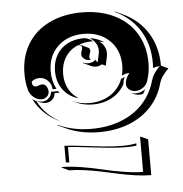

<svg xmlns="http://www.w3.org/2000/svg" viewBox="-50 -525 746 783"><g transform="rotate(-5 322.5 -134.0)"><path d="M58.6 -247.1Q58.6 -315.9 90 -367.9Q121.3 -419.9 179 -448.2Q236.6 -476.6 312.5 -476.6Q388.4 -476.6 446 -448.2Q503.7 -419.9 535 -367.9Q566.4 -315.9 566.4 -247.1Q566.4 -210.7 554.9 -175.8Q549.6 -159.2 535.4 -148.7Q521.2 -138.2 504.2 -138.2Q488.8 -138.2 477.9 -147.3Q467 -156.5 467 -169.4Q467 -190.7 485.1 -213.6Q469.5 -213.6 453.6 -205.3Q459 -225.1 459 -247.1Q459 -310.5 418.2 -349.6Q377.4 -388.7 312.5 -388.7Q247.6 -388.7 206.8 -349.6Q166 -310.5 166 -247.1Q166 -208 183.3 -174.8H167Q167 -195.3 152.3 -210.1Q137.7 -224.9 117.2 -224.9Q99.1 -224.9 85.2 -213.1Q85.2 -192.4 100.3 -192.1Q105.5 -192.1 113.2 -195.2Q120.8 -198.2 126 -198.2Q137.5 -198.2 143.9 -188.2Q150.4 -178.2 150.4 -167.2Q150.4 -155 141.5 -146.5Q132.6 -137.9 120.1 -137.9Q101.8 -137.9 86.9 -150.3Q72 -162.6 67.1 -180.2Q58.6 -211.9 58.6 -247.1ZM81.8 -141.6Q89.1 -136 97.2 -132.6Q127.7 -72.5 190.4 -40.8Q153.6 -56.6 126 -82.2Q98.4 -107.7 81.8 -141.6ZM98.1 -132.3Q108.9 -128.2 120.1 -128.2Q136 -128.2 147.6 -138.8Q159.2 -149.4 160.2 -165H189.7Q191.7 -161.9 194.3 -158.4H174.3Q173.3 -142.8 161.7 -132.2Q150.1 -121.6 134.3 -121.6Q125.7 -121.6 114.6 -125.1Q103.5 -128.7 98.1 -132.3ZM175.3 -26.1V-28.3Q235.6 0 312.5 0Q378.9 0 433.1 -21.1Q487.3 -42.2 523.2 -81.3Q559.1 -120.4 574.2 -173.6Q578.9 -189.7 587.5 -202.8Q596.2 -215.8 610.6 -230.5Q596.2 -230 586.2 -226.1Q585.9 -226.1 584.7 -225.6Q583.5 -225.1 583.3 -225.1Q583.3 -225.6 583.4 -226.1Q583.5 -226.6 583.5 -227.1Q583.5 -227.5 583.5 -228Q584 -234.6 584 -247.1Q584 -322.8 548 -379.9Q512 -437 447.5 -466.8L449.7 -468L479.7 -453.9Q544.2 -423.8 580.1 -366.5Q616 -309.1 616 -233.2V-231.9L645.3 -218.3Q629.6 -202.6 620.2 -189.1Q610.8 -175.5 606.2 -158.9Q591.1 -105.5 554.7 -66Q518.3 -26.6 463.9 -5.2Q409.4 16.1 342.5 16.1Q265.9 16.1 205.3 -12.2ZM175.8 146.5 177.7 144.5Q213.4 144.8 259 152.3Q304.7 159.9 341.7 168.9Q378.7 178 424.4 185.5Q470.2 193.1 505.9 193.4V51.8L507.8 48.8L537.8 62.7V209.2Q508.3 209.2 473.1 204.2Q438 199.2 404.9 192Q371.8 184.8 338.9 177.7Q305.9 170.7 270.6 165.6Q235.4 160.6 205.8 160.6ZM183.6 -247.1Q183.6 -283.9 199.6 -312.1Q215.6 -340.3 244.9 -355.7Q274.2 -371.1 312.5 -371.1Q316.7 -371.1 323.6 -369.1Q330.6 -367.2 335.2 -364.7Q343.8 -360.1 348.4 -355Q345.9 -355.2 342.5 -355.2Q314.9 -355.2 291.7 -346.7Q294.2 -346.2 296.4 -345.2L326.4 -331.1Q334.2 -327.4 334.2 -318.4Q334.2 -313.2 331.2 -305.4Q328.1 -297.6 328.1 -292.5Q328.1 -286.9 331.1 -282.2L332 -280.3Q330.6 -280.3 329.1 -280.3Q322 -280.3 314.8 -282.8Q307.6 -285.4 301.9 -291.7Q296.1 -298.1 296.1 -306.6Q296.1 -312.5 299.1 -320.2Q302 -327.9 302 -332.5Q302 -340.8 294.9 -343.8Q292.7 -344.7 290.3 -344.7Q286.1 -344.7 278.6 -341.3Q248.8 -326.7 232.2 -298.5Q215.6 -270.3 215.6 -232.9Q215.6 -199.7 229 -173.6Q242.4 -147.5 266.8 -131.6L268.6 -129.2Q229 -140.6 206.3 -171.9Q183.6 -203.1 183.6 -247.1ZM195.3 59.1Q223.1 60.3 266.5 65.8Q309.8 71.3 352.9 75.7Q396 80.1 431.6 80.1Q463.1 80.1 488.3 74.7V84Q473.4 86.7 445.8 86.7Q410.2 86.7 367.1 82.3Q324 77.9 280.6 72.5Q237.3 67.1 209.5 65.7V128.4Q202.6 127.9 195.3 127.4ZM242.7 -119.9V-120.1Q273.9 -105.5 312.5 -105.5Q361.6 -105.5 397.7 -128.5Q433.8 -151.6 449.2 -191.7Q456.3 -195.6 458.3 -196.5Q460.9 -198 464.6 -199.5Q457.8 -185.1 457.3 -171.4Q439.7 -137.2 405.2 -117.9Q370.6 -98.6 326.2 -98.6Q288.1 -98.6 256.8 -113.3ZM300.3 -270.3V-272.5Q310.3 -267.6 321.3 -267.6Q337.9 -267.6 351.1 -277.8L353.3 -279.8Q354 -277.1 354 -276.9Q355 -273.4 356.1 -271.7Q357.2 -270 360.1 -268.3Q361.1 -273.9 365.1 -291.3Q369.1 -308.6 369.1 -315.4Q369.1 -338.1 354 -354.5Q349.1 -359.9 346.1 -362.2Q343 -364.5 337.9 -367.2L343.3 -368.2Q371.3 -362.8 393.1 -347.7L388.2 -348.4Q380.9 -350.6 373 -352.3Q386 -344.2 393.6 -330.8Q401.1 -317.4 401.1 -301.3Q401.1 -293.9 397 -276.4Q392.8 -258.8 391.8 -251.5L376.7 -258.5Q364 -251 352.5 -251Q341.6 -251 330.3 -256.3ZM481.7 -133.1 481.9 -133.3Q492.4 -128.4 504.2 -128.4Q526.4 -128.4 543.9 -142.8Q539.1 -132.8 533.2 -123.5Q525.9 -121.6 518.3 -121.8Q505.9 -121.8 495.8 -126.5Z"/></g></svg>

Font: AgreloyS1
Style: Medium
Weight: 400
Designer: gluk
Foundry: gluk
Version: Version 0.27